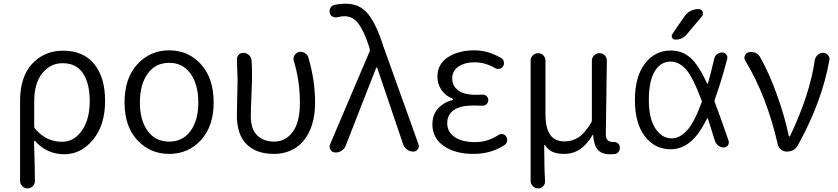

<svg xmlns="http://www.w3.org/2000/svg" viewBox="-20 -829 4585 1050"><path d="M89.8 160.2V-277.3Q89.8 -409.2 156.2 -480.5Q222.7 -551.8 325.2 -551.8Q435.5 -551.8 495.1 -479Q554.7 -406.2 554.7 -277.3Q554.7 -144.5 488.8 -64.9Q422.9 14.6 332 14.6Q236.3 14.6 170.9 -58.6Q169.9 -59.6 168 -59.1Q166 -58.6 166 -56.6Q170.9 88.9 170.9 161.1Q170.9 176.8 159.2 189Q147.5 201.2 130.4 201.2Q113.3 201.2 101.6 189Q89.8 176.8 89.8 160.2ZM320.3 -53.7Q384.8 -53.7 427.7 -114.7Q470.7 -175.8 470.7 -276.4Q470.7 -372.1 434.1 -427.7Q397.5 -483.4 322.3 -483.4Q255.9 -483.4 211.4 -428.7Q167 -374 167 -272.5V-137.7Q167 -129.9 171.9 -125Q208 -84 243.7 -68.8Q279.3 -53.7 320.3 -53.7Z M905.3 12.7Q800.8 12.7 731 -62.5Q661.1 -137.7 661.1 -268.6Q661.1 -401.4 731 -477.5Q800.8 -553.7 905.3 -553.7Q1009.8 -553.7 1079.1 -477.5Q1148.4 -401.4 1148.4 -268.6Q1148.4 -138.7 1079.1 -63Q1009.8 12.7 905.3 12.7ZM905.3 -54.7Q979.5 -54.7 1022 -112.8Q1064.5 -170.9 1064.5 -268.6Q1064.5 -367.2 1022 -426.3Q979.5 -485.4 905.3 -485.4Q830.1 -485.4 787.6 -426.3Q745.1 -367.2 745.1 -268.6Q745.1 -170.9 787.6 -112.8Q830.1 -54.7 905.3 -54.7Z M1477.5 12.7Q1381.8 12.7 1328.6 -40Q1275.4 -92.8 1275.4 -198.2Q1275.4 -231.4 1277.3 -296.9Q1279.3 -362.3 1279.3 -394.5L1275.4 -504.9Q1275.4 -517.6 1284.2 -528.3Q1293.9 -540 1309.6 -540Q1327.1 -540 1340.3 -528.8Q1353.5 -517.6 1355.5 -501Q1358.4 -469.7 1358.4 -415Q1358.4 -383.8 1355 -305.7Q1351.6 -227.5 1351.6 -194.3Q1351.6 -122.1 1386.7 -88.4Q1421.9 -54.7 1478.5 -54.7Q1542 -54.7 1581.1 -107.9Q1620.1 -161.1 1620.1 -265.6Q1620.1 -387.7 1586.9 -495.1Q1582 -510.7 1589.8 -525.4Q1597.7 -540 1613.3 -543.9Q1619.1 -545.9 1625 -545.9Q1635.7 -545.9 1645.5 -540Q1661.1 -531.2 1666 -515.6Q1703.1 -391.6 1703.1 -267.6Q1703.1 -178.7 1673.8 -114.3Q1644.5 -49.8 1593.8 -18.6Q1543 12.7 1477.5 12.7Z M1870.1 -31.2Q1863.3 -13.7 1846.7 -3.9Q1833 4.9 1817.4 4.9Q1814.5 4.9 1810.5 4.9Q1794.9 2.9 1787.1 -10.7Q1782.2 -18.6 1782.2 -27.3Q1782.2 -33.2 1785.2 -40L2001 -546.9Q2003.9 -553.7 2002 -560.5L1997.1 -578.1Q1969.7 -661.1 1939.5 -700.7Q1909.2 -740.2 1864.3 -740.2Q1844.7 -740.2 1828.1 -735.4Q1814.5 -731.4 1801.3 -736.8Q1788.1 -742.2 1784.2 -755.9Q1782.2 -761.7 1782.2 -767.6Q1782.2 -776.4 1786.1 -784.2Q1793 -797.9 1807.6 -801.8Q1835.9 -808.6 1872.1 -808.6Q1947.3 -808.6 1992.7 -752.9Q2038.1 -697.3 2077.1 -574.2L2268.6 -40Q2270.5 -34.2 2270.5 -29.3Q2270.5 -20.5 2264.6 -12.7Q2255.9 0 2240.2 0Q2221.7 0 2206.1 -11.2Q2190.4 -22.5 2184.6 -40L2043 -458Q2042 -460 2040 -460Q2038.1 -460 2037.1 -458Z M2569.3 12.7Q2468.8 12.7 2406.7 -30.8Q2344.7 -74.2 2344.7 -148.4Q2344.7 -202.1 2375.5 -235.8Q2406.2 -269.5 2455.1 -282.2Q2458 -283.2 2458 -285.6Q2458 -288.1 2456.1 -289.1Q2416 -304.7 2394 -337.4Q2372.1 -370.1 2372.1 -410.2Q2372.1 -478.5 2429.7 -516.1Q2487.3 -553.7 2574.2 -553.7Q2649.4 -553.7 2720.7 -511.7Q2732.4 -504.9 2735.4 -491.2Q2738.3 -477.5 2731.4 -466.8Q2724.6 -455.1 2711.4 -452.6Q2698.2 -450.2 2686.5 -457Q2632.8 -488.3 2576.2 -488.3Q2522.5 -488.3 2487.8 -465.3Q2453.1 -442.4 2453.1 -400.4Q2453.1 -359.4 2485.4 -335Q2517.6 -310.5 2584 -310.5Q2599.6 -310.5 2617.2 -311.5Q2630.9 -312.5 2640.6 -303.7Q2650.4 -294.9 2650.4 -281.7Q2650.4 -268.6 2640.6 -259.3Q2630.9 -250 2617.2 -251Q2590.8 -252 2567.4 -252Q2498 -252 2461.9 -227.1Q2425.8 -202.1 2425.8 -155.3Q2425.8 -107.4 2466.3 -79.6Q2506.8 -51.8 2578.1 -51.8Q2646.5 -51.8 2704.1 -89.8Q2714.8 -97.7 2728 -95.7Q2741.2 -93.8 2748 -82Q2753.9 -73.2 2753.9 -63.5Q2753.9 -60.5 2752.9 -57.6Q2751 -43 2739.3 -36.1Q2666 12.7 2569.3 12.7Z M2922.9 201.2Q2906.2 201.2 2894 189Q2881.8 176.8 2881.8 160.2V-498Q2881.8 -514.6 2894 -526.4Q2906.2 -538.1 2922.9 -538.1Q2939.5 -538.1 2951.2 -526.4Q2962.9 -514.6 2962.9 -498V-205.1Q2962.9 -130.9 2987.8 -93.3Q3012.7 -55.7 3067.4 -55.7Q3108.4 -55.7 3142.6 -77.1Q3176.8 -98.6 3213.9 -159.2Q3216.8 -165 3216.8 -172.9V-497.1Q3216.8 -513.7 3229 -525.9Q3241.2 -538.1 3258.3 -538.1Q3275.4 -538.1 3287.1 -526.4Q3298.8 -514.6 3298.8 -498L3293 -94.7Q3293 -52.7 3331.1 -52.7Q3332 -52.7 3333 -52.7Q3346.7 -53.7 3356.9 -46.9Q3367.2 -40 3369.1 -28.3Q3370.1 -24.4 3370.1 -20.5Q3370.1 -10.7 3365.2 -2Q3358.4 9.8 3345.7 12.7Q3331.1 14.6 3314.5 14.6Q3270.5 14.6 3249 -10.3Q3227.5 -35.2 3223.6 -90.8Q3222.7 -91.8 3221.7 -91.8Q3220.7 -91.8 3220.7 -90.8Q3161.1 12.7 3066.4 12.7Q3029.3 12.7 3003.9 2.4Q2978.5 -7.8 2960 -36.1Q2959 -37.1 2957.5 -36.6Q2956.1 -36.1 2956.1 -35.2Q2956.1 85.9 2960.9 160.2Q2961.9 176.8 2950.7 189Q2939.5 201.2 2922.9 201.2Z M3885.7 -506.8Q3888.7 -522.5 3901.4 -532.2Q3914.1 -542 3929.7 -542Q3943.4 -542 3951.7 -531.2Q3960 -520.5 3957 -506.8Q3923.8 -380.9 3888.7 -284.2Q3885.7 -277.3 3888.7 -270.5Q3921.9 -183.6 3964.8 -58.6Q3965.8 -53.7 3965.8 -49.8Q3965.8 -41 3960.9 -34.2Q3952.1 -22.5 3938.5 -22.5Q3921.9 -22.5 3908.2 -32.7Q3894.5 -43 3889.6 -58.6Q3871.1 -120.1 3851.6 -180.7Q3851.6 -182.6 3849.6 -182.6Q3847.7 -182.6 3846.7 -180.7Q3801.8 -90.8 3754.9 -52.7Q3706.1 -12.7 3647.5 -12.7Q3560.5 -12.7 3506.3 -84Q3452.1 -155.3 3452.1 -282.2Q3452.1 -409.2 3506.8 -481Q3561.5 -552.7 3647.5 -552.7Q3709 -552.7 3752.9 -515.6Q3796.9 -479.5 3846.7 -373Q3847.7 -371.1 3849.6 -371.1Q3851.6 -371.1 3851.6 -373Q3866.2 -422.9 3885.7 -506.8ZM3721.7 -737.3Q3750 -779.3 3800.8 -779.3Q3815.4 -779.3 3822.3 -765.6Q3824.2 -759.8 3824.2 -754.9Q3824.2 -747.1 3819.3 -740.2L3735.4 -640.6Q3710.9 -612.3 3672.9 -612.3Q3661.1 -612.3 3655.8 -623Q3650.4 -633.8 3657.2 -643.6ZM3816.4 -267.6Q3818.4 -270.5 3818.4 -273.9Q3818.4 -277.3 3816.4 -281.2Q3770.5 -404.3 3733.4 -447.3Q3694.3 -492.2 3647.5 -492.2Q3592.8 -492.2 3560.5 -439Q3528.3 -385.7 3528.3 -282.2Q3528.3 -182.6 3563.5 -127.4Q3598.6 -72.3 3654.3 -72.3Q3698.2 -72.3 3738.3 -117.2Q3777.3 -160.2 3816.4 -267.6Z M4343.8 -35.2Q4324.2 0 4283.2 0Q4265.6 0 4251.5 -11.2Q4237.3 -22.5 4233.4 -39.1Q4172.9 -304.7 4055.7 -497.1Q4050.8 -504.9 4050.8 -512.7Q4050.8 -518.6 4053.7 -524.4Q4058.6 -539.1 4074.2 -543Q4081.1 -544.9 4088.9 -544.9Q4099.6 -544.9 4109.4 -541Q4127 -534.2 4135.7 -518.6Q4185.5 -431.6 4228.5 -312Q4271.5 -192.4 4293.9 -85Q4293.9 -83 4296.9 -83Q4299.8 -83 4300.8 -85Q4410.2 -316.4 4435.5 -499Q4438.5 -516.6 4451.2 -528.3Q4463.9 -540 4481.4 -540Q4498 -540 4507.8 -527.3Q4516.6 -518.6 4516.6 -505.9Q4516.6 -502.9 4515.6 -500Q4475.6 -273.4 4343.8 -35.2Z"/></svg>

Font: Gen Jyuu Gothic P Normal
Style: Regular
Weight: 300
Designer: [Source Han Sans]
Ryoko NISHIZUKA  (kana & ideographs); Paul D. Hunt (Latin, Greek & Cyrillic); Wenlong ZHANG  (bopomofo
Version: Version 1.002.20150607